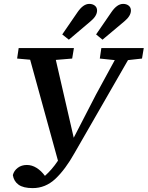

<svg xmlns="http://www.w3.org/2000/svg" viewBox="-20 -911 759 987"><path d="M493 -610 501 -664H719L710 -610L638 -602L363 -124Q316 -40 265 8Q214 56 148 56Q100 56 75.5 38.5Q51 21 46 -11Q52 -34 71.5 -48.5Q91 -63 118 -63Q144 -63 168 -48Q192 -33 211 -7Q228 -22 245 -41.5Q262 -61 278 -85L135 -604L68 -610L76 -664H360L351 -610L267 -603L359 -203L473 -424L570 -602ZM300 -734 379 -849Q408 -891 439 -891Q456 -891 467.5 -882Q479 -873 479 -857Q479 -829 445 -801L334 -707ZM474 -734 553 -849Q582 -891 613 -891Q630 -891 641.5 -882Q653 -873 653 -857Q653 -829 619 -801L507 -707Z"/></svg>

Font: Source Serif 4 SmText Semibold
Style: Italic
Weight: 600
Italic angle: -12°
Designer: Frank Grießhammer
Foundry: Adobe
Version: Version 4.005;hotconv 1.1.0;makeotfexe 2.6.0